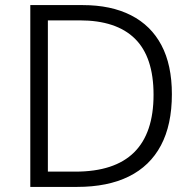

<svg xmlns="http://www.w3.org/2000/svg" viewBox="-20 -734 757 754"><path d="M655 -364Q655 -244 612 -163Q569 -82 486 -41Q403 0 283 0H99V-714H305Q416 -714 494.5 -674Q573 -634 614 -556.5Q655 -479 655 -364ZM583 -362Q583 -510 510 -582Q437 -654 293 -654H168V-60H276Q430 -60 506.5 -135.5Q583 -211 583 -362Z"/></svg>

Font: Noto Sans Syriac Eastern Light
Style: Regular
Weight: 300
Designer: Patrick Giasson and the Monotype Design Team
Foundry: Monotype Imaging Inc.
Version: Version 3.001